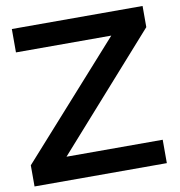

<svg xmlns="http://www.w3.org/2000/svg" viewBox="-79 -776 795 849"><g transform="rotate(-10 318.0 -351.5)"><path d="M617 -608V-703H30V-598H458L8 -95V0H602V-105H170Z"/></g></svg>

Font: Geom Medium
Style: Bold
Weight: 500
Version: Version 1.102